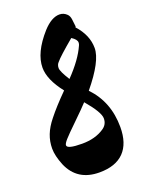

<svg xmlns="http://www.w3.org/2000/svg" viewBox="-138 -836 645 857"><g transform="rotate(-20 184.0 -407.0)"><path d="M262 -404Q339 -324 339 -204Q339 -126 299.5 -85.5Q260 -45 183 -45Q78 -45 39 -136Q20 -183 20 -217Q20 -251 32 -282Q44 -313 70 -345Q103 -387 159 -443Q103 -514 103 -571Q103 -642 176 -724Q217 -769 255 -769Q275 -769 290 -754Q299 -745 301 -728.5Q303 -712 305 -694L303 -690Q352 -636 352 -574.5Q352 -513 262 -404ZM269 -652Q196 -591 180 -571Q170 -561 170 -545Q170 -529 199 -483Q264 -550 290 -609Q293 -615 293 -622Q293 -637 269 -652ZM225 -363Q204 -340 158.5 -296Q113 -252 98 -235Q83 -218 83 -210Q83 -192 154 -192Q216 -192 258 -220Q283 -236 283 -265.5Q283 -295 225 -363Z"/></g></svg>

Font: Zhi Mang Xing
Style: Regular
Weight: 400
Designer: ZhongQi
Foundry: ZhongQi
Version: Version 2.001